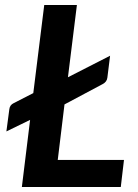

<svg xmlns="http://www.w3.org/2000/svg" viewBox="-20 -743 548 763"><path d="M250 -436 417.5 -521.5 406.7 -434.6Q404.8 -417.5 387.7 -408.7L236.3 -328.1L209.5 -107.4H472.7L460 0H66.9L99.6 -266.6L5.4 -220.7L17.1 -309.1Q19 -325.7 34.2 -333L112.3 -373L155.8 -723.1H285.6Z"/></svg>

Font: Lato-BoldItalic
Style: Bold Italic
Weight: 700
Italic angle: -7°
Designer: Lukasz Dziedzic
Foundry: tyPoland Lukasz Dziedzic
Version: Version 1.104; Western+Polish opensource